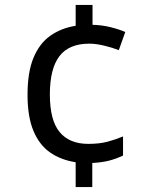

<svg xmlns="http://www.w3.org/2000/svg" viewBox="-20 -744 612 774"><path d="M353 -644Q391 -643 425.5 -634.5Q460 -626 485 -615L459 -542Q433 -552 400 -560Q367 -568 340 -568Q258 -568 219.5 -517.5Q181 -467 181 -363Q181 -259 220.5 -211.5Q260 -164 336 -164Q380 -164 412.5 -172.5Q445 -181 476 -194V-117Q449 -104 420 -96.5Q391 -89 352 -87V10H285V-90Q226 -99 182.5 -129Q139 -159 115 -216Q91 -273 91 -362Q91 -453 115 -511Q139 -569 183 -600Q227 -631 285 -640V-724H353Z"/></svg>

Font: Go Noto Kurrent-Regular
Style: Regular
Weight: 400
Designer: Monotype Design Team
Foundry: Monotype Imaging Inc.
Version: Version 2.012; ttfautohint (v1.8.4.7-5d5b)